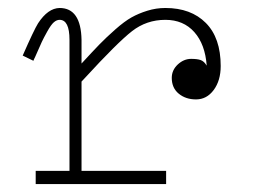

<svg xmlns="http://www.w3.org/2000/svg" viewBox="-20 -463 640 483"><path d="M396 -442.9Q460.4 -442.9 497.8 -405.3Q535.2 -367.7 535.2 -296.9Q535.2 -260.3 517.6 -236.6Q500 -212.9 473.1 -212.9Q447.3 -212.9 429.7 -227.3Q412.1 -241.7 412.1 -267.1Q412.1 -286.6 427.2 -300.8Q442.4 -314.9 460.9 -314.9Q476.1 -314.9 484.6 -312Q493.2 -309.1 500 -297.9Q496.1 -351.6 468.8 -382.3Q441.4 -413.1 396 -413.1Q348.6 -413.1 312 -384.5Q275.4 -356 192.9 -266.1Q187.5 -260.7 185.1 -257.8V-33.2H397.9V0H69.8V-33.2H154.8V-362.8Q154.8 -413.1 129.9 -413.1Q122.6 -413.1 115.5 -407Q108.4 -400.9 98.9 -383.8Q89.4 -366.7 85 -357.2Q80.6 -347.7 68.4 -319.8Q66.9 -316.9 65.9 -314.7Q64.9 -312.5 64 -310.1L37.1 -323.2Q65.4 -387.7 75.7 -404.3Q100.6 -442.4 129.9 -442.9Q183.6 -442.9 185.1 -362.8V-303.2Q213.4 -334 230.2 -351.3Q247.1 -368.7 270 -388.9Q293 -409.2 310.8 -419.2Q328.6 -429.2 350.6 -436Q372.6 -442.9 396 -442.9Z"/></svg>

Font: Compagnon Light
Style: Regular
Weight: 400
Designer: Juliette Duhe, Lea Pradine
Foundry: Velvetyne Type Foundry
Version: Version 1.000;PS 001.000;hotconv 1.0.88;makeotf.lib2.5.64775